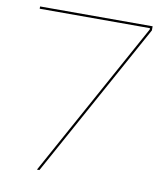

<svg xmlns="http://www.w3.org/2000/svg" viewBox="-79 -763 719 830"><g transform="rotate(10 280.0 -348.5)"><path d="M514 -681V-687H30V-697H524V-679L150 0H139Z"/></g></svg>

Font: HK Grotesk Thin
Style: Regular
Weight: 100
Designer: Alfredo Marco Pradil
Foundry: Hanken Design Co.
Version: Version 3.001